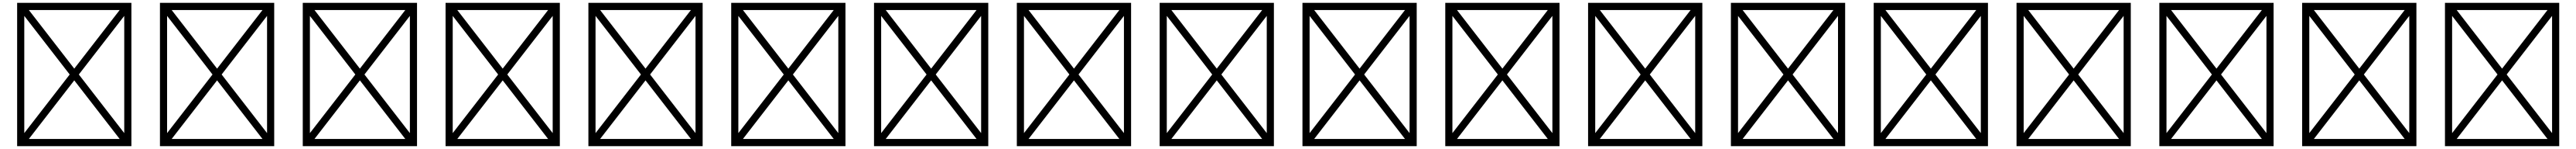

<svg xmlns="http://www.w3.org/2000/svg" viewBox="-20 -900 18040 1040"><path d="M100 120H900V-880H100ZM500 -421 182 -830H818ZM532 -380 850 -789V29ZM182 70 500 -339 818 70ZM150 -789 468 -380 150 29Z M1100 120H1900V-880H1100ZM1500 -421 1182 -830H1818ZM1532 -380 1850 -789V29ZM1182 70 1500 -339 1818 70ZM1150 -789 1468 -380 1150 29Z M2100 120H2900V-880H2100ZM2500 -421 2182 -830H2818ZM2532 -380 2850 -789V29ZM2182 70 2500 -339 2818 70ZM2150 -789 2468 -380 2150 29Z M3100 120H3900V-880H3100ZM3500 -421 3182 -830H3818ZM3532 -380 3850 -789V29ZM3182 70 3500 -339 3818 70ZM3150 -789 3468 -380 3150 29Z M4100 120H4900V-880H4100ZM4500 -421 4182 -830H4818ZM4532 -380 4850 -789V29ZM4182 70 4500 -339 4818 70ZM4150 -789 4468 -380 4150 29Z M5100 120H5900V-880H5100ZM5500 -421 5182 -830H5818ZM5532 -380 5850 -789V29ZM5182 70 5500 -339 5818 70ZM5150 -789 5468 -380 5150 29Z M6100 120H6900V-880H6100ZM6500 -421 6182 -830H6818ZM6532 -380 6850 -789V29ZM6182 70 6500 -339 6818 70ZM6150 -789 6468 -380 6150 29Z M7100 120H7900V-880H7100ZM7500 -421 7182 -830H7818ZM7532 -380 7850 -789V29ZM7182 70 7500 -339 7818 70ZM7150 -789 7468 -380 7150 29Z M8100 120H8900V-880H8100ZM8500 -421 8182 -830H8818ZM8532 -380 8850 -789V29ZM8182 70 8500 -339 8818 70ZM8150 -789 8468 -380 8150 29Z M9100 120H9900V-880H9100ZM9500 -421 9182 -830H9818ZM9532 -380 9850 -789V29ZM9182 70 9500 -339 9818 70ZM9150 -789 9468 -380 9150 29Z M10100 120H10900V-880H10100ZM10500 -421 10182 -830H10818ZM10532 -380 10850 -789V29ZM10182 70 10500 -339 10818 70ZM10150 -789 10468 -380 10150 29Z M11100 120H11900V-880H11100ZM11500 -421 11182 -830H11818ZM11532 -380 11850 -789V29ZM11182 70 11500 -339 11818 70ZM11150 -789 11468 -380 11150 29Z M12100 120H12900V-880H12100ZM12500 -421 12182 -830H12818ZM12532 -380 12850 -789V29ZM12182 70 12500 -339 12818 70ZM12150 -789 12468 -380 12150 29Z M13100 120H13900V-880H13100ZM13500 -421 13182 -830H13818ZM13532 -380 13850 -789V29ZM13182 70 13500 -339 13818 70ZM13150 -789 13468 -380 13150 29Z M14100 120H14900V-880H14100ZM14500 -421 14182 -830H14818ZM14532 -380 14850 -789V29ZM14182 70 14500 -339 14818 70ZM14150 -789 14468 -380 14150 29Z M15100 120H15900V-880H15100ZM15500 -421 15182 -830H15818ZM15532 -380 15850 -789V29ZM15182 70 15500 -339 15818 70ZM15150 -789 15468 -380 15150 29Z M16100 120H16900V-880H16100ZM16500 -421 16182 -830H16818ZM16532 -380 16850 -789V29ZM16182 70 16500 -339 16818 70ZM16150 -789 16468 -380 16150 29Z M17100 120H17900V-880H17100ZM17500 -421 17182 -830H17818ZM17532 -380 17850 -789V29ZM17182 70 17500 -339 17818 70ZM17150 -789 17468 -380 17150 29Z"/></svg>

Font: Adobe NotDef
Style: Regular
Weight: 400
Monospace: yes
Foundry: Adobe Systems Incorporated
Version: Version 1.000;PS 1;hotconv 1.0.98;makeotf.lib2.5.65220